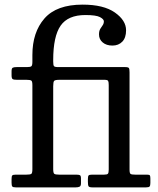

<svg xmlns="http://www.w3.org/2000/svg" viewBox="-20 -810 685 830"><path d="M210 -437C210 -449.7 211.4 -457.5 214.2 -460.5C217.1 -463.5 224.5 -465 236.5 -465H431.5C440.5 -465 445.8 -463.4 447.5 -460.2C449.2 -457.1 450 -451 450 -442V-77C450 -67.7 448.8 -61.7 446.5 -59C444.2 -56.3 438.5 -55 429.5 -55H377.5C369.8 -55 365 -53.8 363 -51.5C361 -49.2 360 -44 360 -36V-24C360 -14.3 360.9 -7.9 362.8 -4.8C364.6 -1.6 370.2 0 379.5 0H611.5C619.5 0 624.6 -1.3 626.8 -4C628.9 -6.7 630 -11.7 630 -19V-38C630 -44.7 629.3 -49.2 628 -51.5C626.7 -53.8 622.8 -55 616.5 -55H565.5C555.2 -55 548.3 -55.9 545 -57.8C541.7 -59.6 540 -65.7 540 -76V-497C540 -506.7 539.1 -512.9 537.2 -515.8C535.4 -518.6 529.8 -520 520.5 -520H231.5C221.5 -520 215.4 -521.4 213.2 -524.2C211.1 -527.1 210 -533.7 210 -544V-550C210 -618.7 220.7 -668.3 242 -699C263.3 -729.7 299 -745 349 -745C380 -745 401.1 -742 412.2 -736C423.4 -730 429 -724 429 -718C429 -711.3 427.2 -705.6 423.8 -700.8C420.2 -695.9 416.8 -690.6 413.2 -684.8C409.8 -678.9 408 -671 408 -661C408 -647 413.3 -635.5 424 -626.5C434.7 -617.5 448.7 -613 466 -613C483.7 -613 497.9 -618.7 508.8 -630C519.6 -641.3 525 -657.7 525 -679C525 -707.7 508.8 -733.3 476.5 -756C444.2 -778.7 397.7 -790 337 -790C262 -790 207.1 -770.1 172.2 -730.2C137.4 -690.4 120 -637.7 120 -572V-543C120 -532.7 118.6 -526.2 115.8 -523.8C112.9 -521.2 106.5 -520 96.5 -520H52.5C44.8 -520 39.2 -519.2 35.5 -517.5C31.8 -515.8 30 -510.7 30 -502V-485C30 -475.7 31.6 -470 34.8 -468C37.9 -466 44.2 -465 53.5 -465H94.5C105.5 -465 112.5 -463.8 115.5 -461.5C118.5 -459.2 120 -452.7 120 -442V-79C120 -67.7 118.5 -60.8 115.5 -58.5C112.5 -56.2 105.2 -55 93.5 -55H47.5C39.8 -55 35 -53.8 33 -51.5C31 -49.2 30 -44 30 -36V-20C30 -11.7 31.1 -6.2 33.2 -3.8C35.4 -1.2 40.5 0 48.5 0H307.5C314.5 0 320 -1 324 -3C328 -5 330 -9.8 330 -17.5V-38C330 -46 328.6 -50.8 325.8 -52.5C322.9 -54.2 317.5 -55 309.5 -55H236.5C225.2 -55 217.9 -56.2 214.8 -58.5C211.6 -60.8 210 -67.7 210 -79Z"/></svg>

Font: Besley*
Style: Regular
Weight: 400
Designer: Owen Earl
Foundry: indestructible type*
Version: Version 3.000; ttfautohint (v1.8.3)